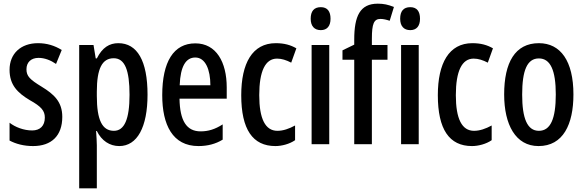

<svg xmlns="http://www.w3.org/2000/svg" viewBox="-20 -785 3182 1045"><path d="M319 -149C319 -231 274 -272 207 -313C143 -352 124 -370 124 -408C124 -446 149 -470 190 -470C223 -470 256 -457 285 -437L316 -513C277 -537 235 -550 187 -550C93 -550 32 -493 32 -405C32 -323 75 -280 142 -240C205 -205 224 -182 224 -145C224 -100 198 -75 155 -75C109 -75 63 -93 32 -117V-20C66 -2 109 10 160 10C260 10 319 -46 319 -149Z M624 -550C576 -550 537 -527 507 -467H501L489 -540H411V240H507V6C507 -14 505 -40 503 -72H507C533 -19 577 10 629 10C727 10 783 -93 783 -270C783 -454 727 -550 624 -550ZM599 -468C660 -468 685 -402 685 -269C685 -136 657 -73 600 -73C536 -73 507 -132 507 -263V-286C507 -412 536 -468 599 -468Z M1043 -549C925 -549 863 -449 863 -267C863 -106 919 10 1060 10C1109 10 1153 -1 1192 -25V-108C1150 -81 1113 -70 1072 -70C995 -70 959 -128 957 -248H1214V-309C1214 -447 1157 -549 1043 -549ZM1043 -472C1098 -472 1125 -406 1125 -321H958C962 -425 992 -472 1043 -472Z M1479 10C1513 10 1556 -1 1586 -22V-102C1553 -84 1521 -73 1490 -73C1424 -73 1391 -138 1391 -267C1391 -398 1424 -466 1488 -466C1513 -466 1538 -458 1565 -444L1593 -522C1562 -540 1527 -550 1481 -550C1353 -550 1293 -440 1293 -267C1293 -81 1355 10 1479 10Z M1726 -746C1689 -746 1671 -724 1671 -683C1671 -643 1691 -621 1726 -621C1760 -621 1779 -643 1779 -683C1779 -723 1762 -746 1726 -746ZM1772 -540H1676V0H1772Z M2089 -460V-540H2004V-574C2004 -656 2015 -682 2051 -682C2066 -682 2083 -678 2101 -672L2124 -747C2092 -760 2068 -765 2036 -765C1939 -765 1908 -697 1908 -569V-542L1844 -511V-460H1908V0H2004V-460Z M2213 -746C2176 -746 2158 -724 2158 -683C2158 -643 2178 -621 2213 -621C2247 -621 2266 -643 2266 -683C2266 -723 2249 -746 2213 -746ZM2259 -540H2163V0H2259Z M2549 10C2583 10 2626 -1 2656 -22V-102C2623 -84 2591 -73 2560 -73C2494 -73 2461 -138 2461 -267C2461 -398 2494 -466 2558 -466C2583 -466 2608 -458 2635 -444L2663 -522C2632 -540 2597 -550 2551 -550C2423 -550 2363 -440 2363 -267C2363 -81 2425 10 2549 10Z M3101 -271C3101 -453 3031 -550 2913 -550C2783 -550 2724 -444 2724 -271C2724 -107 2786 10 2911 10C3045 10 3101 -108 3101 -271ZM2822 -270C2822 -402 2849 -467 2913 -467C2976 -467 3005 -402 3005 -271C3005 -138 2976 -73 2913 -73C2850 -73 2822 -140 2822 -270Z"/></svg>

Font: Noto Sans Hebrew ExtraCondensed Medium
Style: Regular
Weight: 500
Width: 2
Designer: Monotype Design Team
Foundry: Monotype Imaging Inc.
Version: Version 2.004